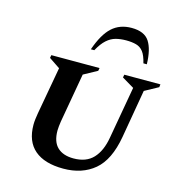

<svg xmlns="http://www.w3.org/2000/svg" viewBox="-119 -914 948 1027"><g transform="rotate(15 355.0 -401.0)"><path d="M324 10Q220 10 165 -37Q110 -84 110 -176Q110 -191 112 -207Q114 -223 117 -241L164 -503L103 -544L106 -560H373L370 -544L295 -503L247 -230Q245 -216 243.5 -203Q242 -190 242 -179Q242 -117 273.5 -87Q305 -57 363 -57Q433 -57 471.5 -98Q510 -139 523 -215L574 -504L507 -544L510 -560H710L708 -544L633 -503L587 -236Q564 -104 496 -47Q428 10 324 10ZM302 -645Q333 -734 376 -773Q419 -812 484 -812Q555 -812 582.5 -769.5Q610 -727 612 -645H593Q583 -687 567.5 -707Q552 -727 528.5 -733.5Q505 -740 473 -740Q441 -740 415 -733Q389 -726 366 -705.5Q343 -685 321 -645Z"/></g></svg>

Font: Spectral SC
Style: Bold Italic
Weight: 700
Italic angle: -10°
Designer: Jean-Baptiste Levee
Foundry: Production Type
Version: Version 2.001